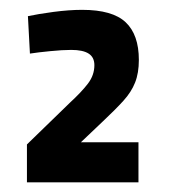

<svg xmlns="http://www.w3.org/2000/svg" viewBox="-20 -772 347 392"><path d="M35 -399.8V-477.1L122.3 -561.9Q146.5 -584.2 159.6 -601.4Q172.7 -618.6 172.7 -639Q172.7 -655 161.1 -662.5Q149.4 -670.1 125.5 -670.1Q107.6 -670.1 82.8 -667.6Q58 -665.2 41.1 -662.6L37 -739Q57.3 -743.4 89.3 -747.7Q121.2 -751.9 147.8 -751.9Q209.6 -751.9 236.5 -726.6Q263.5 -701.2 263.5 -649.6Q263.5 -622.8 255.8 -603.5Q248.2 -584.1 231.8 -566.1Q215.5 -548.1 189.5 -523.7L145.1 -481.5H262.7V-399.8Z"/></svg>

Font: Cairo
Style: Regular
Weight: 400
Designer: Mohamed Gaber, Accademia di Belle Arti di Urbino
Foundry: Kief Type Foundry, Accademia di Belle Arti di Urbino
Version: Version 3.120